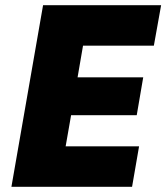

<svg xmlns="http://www.w3.org/2000/svg" viewBox="-20 -720 641 740"><path d="M24 0H489L516 -156H233L254 -276H507L532 -422H279L300 -544H573L601 -700H146Z"/></svg>

Font: Fixel Display ExtraBold
Style: Italic
Weight: 800
Italic angle: -10°
Designer: AlfaBravo + MacPaw
Foundry: Kyrylo Tkachov, Marchela Mozhyna, Serhii Makarenko, Maria Weinstein, Zakhar Kryvoshyya
Version: Version 1.210;Glyphs 3.2 (3217)